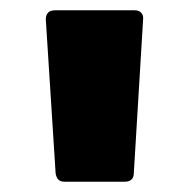

<svg xmlns="http://www.w3.org/2000/svg" viewBox="-20 -792 368 373"><path d="M88 -456 69 -754Q69 -772 87 -772H242Q250 -772 254.5 -767Q259 -762 258 -754L240 -456Q240 -439 222 -439H105Q90 -439 88 -456Z"/></svg>

Font: LINE Seed JP_TTF ExtraBold
Style: Regular
Weight: 800
Designer: LY Corporation & Fontrix & Fontworks
Version: Version 1.015